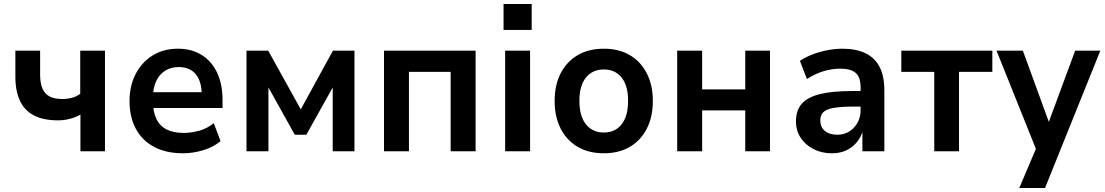

<svg xmlns="http://www.w3.org/2000/svg" viewBox="-20 -758 5538 962"><path d="M383 0V-184Q356 -169 328 -162Q300 -155 270 -155Q198 -155 150.5 -179.5Q103 -204 80 -253Q57 -302 57 -373V-504H181V-384Q181 -343 192 -316Q203 -289 227 -275.5Q251 -262 292 -262Q318 -262 340.5 -268Q363 -274 382 -288V-504H506V0Z M897 10Q813 10 753 -21.5Q693 -53 661 -112Q629 -171 629 -252Q629 -328 659.5 -387Q690 -446 744.5 -480Q799 -514 872 -514Q940 -514 990 -483Q1040 -452 1067.5 -394.5Q1095 -337 1095 -257V-217H729V-296H1007L991 -279Q991 -350 961 -386Q931 -422 875 -422Q836 -422 807 -403.5Q778 -385 762 -350Q746 -315 746 -265V-255Q746 -199 763.5 -162.5Q781 -126 815.5 -109Q850 -92 900 -92Q938 -92 978 -103Q1018 -114 1051 -141L1085 -51Q1050 -21 998.5 -5.5Q947 10 897 10Z M1215 0V-504H1324L1487 -210L1648 -504H1756V0H1647V-343H1660L1515 -83H1457L1312 -343H1325V0Z M1904 0V-504H2363V0H2238V-398H2029V0Z M2503 -608V-738H2644V-608ZM2511 0V-504H2636V0Z M3005 10Q2930 10 2875 -22Q2820 -54 2789.5 -113Q2759 -172 2759 -252Q2759 -333 2789.5 -391.5Q2820 -450 2875 -482Q2930 -514 3005 -514Q3081 -514 3135.5 -482Q3190 -450 3220.5 -391Q3251 -332 3251 -252Q3251 -172 3220.5 -113Q3190 -54 3135.5 -22Q3081 10 3005 10ZM3005 -94Q3062 -94 3094.5 -135Q3127 -176 3127 -253Q3127 -329 3094.5 -369.5Q3062 -410 3005 -410Q2949 -410 2916 -369.5Q2883 -329 2883 -253Q2883 -176 2916 -135Q2949 -94 3005 -94Z M3373 0V-504H3498V-310H3714V-504H3838V0H3714V-205H3498V0Z M4148 10Q4097 10 4056 -11Q4015 -32 3991.5 -68Q3968 -104 3968 -149Q3968 -205 3997 -238Q4026 -271 4088 -286.5Q4150 -302 4251 -302H4308V-224H4255Q4210 -224 4178.5 -220.5Q4147 -217 4127.5 -209.5Q4108 -202 4099 -188.5Q4090 -175 4090 -156Q4090 -121 4113 -102Q4136 -83 4176 -83Q4209 -83 4235 -99Q4261 -115 4276.5 -143Q4292 -171 4292 -206V-320Q4292 -371 4267.5 -392.5Q4243 -414 4190 -414Q4150 -414 4108.5 -402Q4067 -390 4023 -362L3988 -453Q4016 -472 4051.5 -485.5Q4087 -499 4126 -506.5Q4165 -514 4201 -514Q4269 -514 4316 -491.5Q4363 -469 4387 -423Q4411 -377 4411 -304V0H4301V-105H4304Q4294 -71 4272.5 -45Q4251 -19 4220 -4.5Q4189 10 4148 10Z M4661 0V-398H4496V-504H4952V-398H4785V0Z M5087 184 5186 -49V27L4973 -504H5105L5244 -123H5226L5367 -504H5493L5216 184Z"/></svg>

Font: Nunitoga
Style: Bold
Weight: 700
Designer: Vernon Adams
Foundry: Vernon Adams
Version: Version 1.0